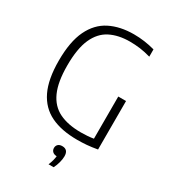

<svg xmlns="http://www.w3.org/2000/svg" viewBox="-231 -864 1075 1209"><g transform="rotate(30 307.0 -260.0)"><path d="M399 5.5Q285 5.5 207.5 -32Q130 -69.5 90.2 -151.8Q50.5 -234 50.5 -369Q50.5 -507.5 90.8 -591Q131 -674.5 204.8 -711.8Q278.5 -749 378.5 -749Q456 -749 531.5 -728V-675Q489.5 -687 452.8 -691.8Q416 -696.5 380 -696.5Q296.5 -696.5 236.5 -666Q176.5 -635.5 144.2 -564Q112 -492.5 112 -369Q112 -250 143.8 -179.2Q175.5 -108.5 238.8 -77.5Q302 -46.5 396.5 -46.5Q446 -46.5 488 -53.5V-360H544.5V-7.5Q502 0 468 2.8Q434 5.5 399 5.5ZM321 229Q330 207.5 334.2 190.8Q338.5 174 340 159.5Q320.5 159 309.8 148.8Q299 138.5 299 122.5Q299 106.5 309.5 96.5Q320 86.5 339.5 86.5Q383 86.5 383 135.5Q383 155.5 376.5 180.5Q370 205.5 358 229Z"/></g></svg>

Font: Encode Sans SmCnd Lt
Style: Regular
Weight: 300
Width: 4
Designer: Multiple Designers
Foundry: Impallari Type
Version: Version 3.002; ttfautohint (v1.8.3) -l 8 -r 50 -G 200 -x 14 